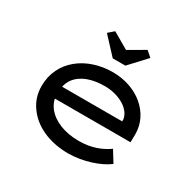

<svg xmlns="http://www.w3.org/2000/svg" viewBox="-162 -938 1158 1132"><g transform="rotate(30 417.0 -371.5)"><path d="M466 -607 571 -720 533 -753 423 -689 313 -753 275 -720 380 -607ZM432 10C532 10 640 -27 695 -70L648 -146C603 -115 542 -85 449 -85C352 -85 275 -117 232 -170C217 -189 208 -209 203 -231H718L719 -282C719 -284 719 -285 719 -287C719 -428 590 -537 423 -537C244 -537 98 -428 98 -257C98 -206 112 -160 141 -120C197 -39 303 10 432 10ZM205 -313C210 -334 218 -352 229 -367C268 -419 338 -442 423 -442C516 -442 604 -395 614 -327V-313Z"/></g></svg>

Font: Lexend Peta
Style: Regular
Weight: 400
Designer: Bonnie Shaver-Troup, Thomas Jockin
Foundry: Lexend
Version: Version 1.007